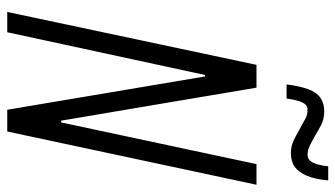

<svg xmlns="http://www.w3.org/2000/svg" viewBox="-218 -708 926 530"><g transform="rotate(90 245.0 -443.0)"><path d="M13 0 159 -688H222L313 -149H318L433 -688H490L343 0H283L191 -546H187L69 0ZM213 -771Q218 -809 226.5 -831.5Q235 -854 250 -864.5Q265 -875 287 -875Q308 -875 324 -867Q340 -859 356 -849Q370 -841 382.5 -835Q395 -829 407 -829Q421 -829 428.5 -843Q436 -857 439 -886H478Q475 -851 465.5 -828Q456 -805 441 -794Q426 -783 403 -783Q384 -783 369 -790Q354 -797 337 -807Q323 -814 310.5 -821.5Q298 -829 283 -829Q270 -829 263 -815Q256 -801 252 -771Z"/></g></svg>

Font: Saira Condensed Light
Style: Italic
Weight: 300
Width: 3
Italic angle: -12°
Designer: Hector Gatti with collaboration of the Omnibus-Type team
Foundry: Omnibus-Type
Version: Version 1.101